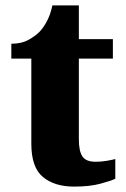

<svg xmlns="http://www.w3.org/2000/svg" viewBox="-20 -681 466 711"><path d="M254 10Q182 10 139 -25.5Q96 -61 96 -149V-464H22V-519Q60 -519 86.5 -534Q113 -549 128 -565Q142 -580 154.5 -604Q167 -628 174 -661H272V-536H398V-464H272V-165Q272 -122 285 -102Q298 -82 334 -82Q354 -82 372.5 -85Q391 -88 407 -92V-19Q390 -11 351 -0.5Q312 10 254 10Z"/></svg>

Font: Noto Serif Gujarati ExtraBold
Style: Regular
Weight: 800
Version: Version 2.102